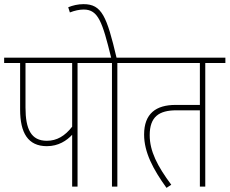

<svg xmlns="http://www.w3.org/2000/svg" viewBox="-20 -900 1107 926"><path d="M354 -596H450V-622H0V-596H77V-372C77 -259 115 -195 206 -195C262 -195 302 -222 328 -250V0H354ZM328 -596V-289C293 -244 254 -221 206 -221C130 -221 103 -277 103 -381V-596Z M546 -596H643V-622H542C495 -821 471 -880 383 -880C356 -880 331 -874 309 -865L317 -840C340 -849 363 -854 384 -854C454 -854 474 -793 516 -622H437V-596H520V0H546Z M970 -596H1067V-622H630V-596H944V-394H827C732 -394 675 -352 675 -251C675 -166 718 -84 783 6L806 -9C739 -99 702 -171 702 -248C702 -337 747 -368 831 -368H944V0H970Z"/></svg>

Font: Noto Sans Devanagari Condensed Thin
Style: Regular
Weight: 100
Width: 3
Designer: Jelle Bosma - Monotype Design Team
Foundry: Monotype Imaging Inc.
Version: Version 2.004